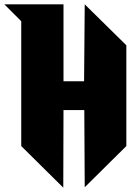

<svg xmlns="http://www.w3.org/2000/svg" viewBox="-30 -772 632 886"><path d="M361 -752 358 -397H263V-752H-10L68 -674V-98L262 94L263 -264H359L361 92.1L553 -98V-563Z"/></svg>

Font: Kidora Gothic
Style: Regular
Weight: 400
Version: Version 001.018